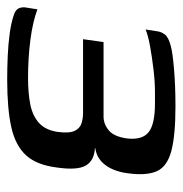

<svg xmlns="http://www.w3.org/2000/svg" viewBox="-7 -495 508 534"><g transform="rotate(90 247.0 -228.0)"><path d="M202 6Q169 6 135.5 4.5Q102 3 73 -1Q44 -5 23 -12Q7 -17 3 -26.5Q-1 -36 1 -47L6 -78Q41 -65 91 -58.5Q141 -52 197 -52Q240 -52 271.5 -58.5Q303 -65 322.5 -83Q342 -101 347 -135Q351 -167 344 -181.5Q337 -196 323.5 -200.5Q310 -205 294 -205H89L97 -262H304Q325 -262 342.5 -276.5Q360 -291 365 -327Q370 -369 348 -387Q326 -405 268 -405H236Q208 -405 174 -401Q140 -397 109.5 -391.5Q79 -386 62 -379L67 -411Q68 -422 76 -432.5Q84 -443 108 -449Q125 -454 172 -458Q219 -462 276 -462Q357 -462 400 -450.5Q443 -439 456 -410.5Q469 -382 462 -330Q457 -291 439 -267Q421 -243 392 -239V-238Q427 -236 440.5 -212.5Q454 -189 446 -133Q439 -76 412 -46.5Q385 -17 334 -5.5Q283 6 202 6Z"/></g></svg>

Font: Genos Thin Medium
Style: Italic
Weight: 500
Italic angle: -8°
Version: Version 1.010